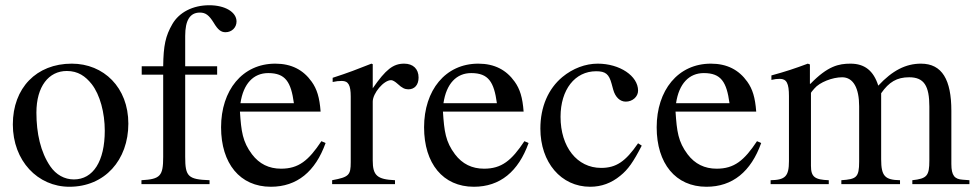

<svg xmlns="http://www.w3.org/2000/svg" viewBox="-20 -703 3724 733"><path d="M380 -204C380 -88 336 -18 262 -18C226 -18 194 -36 172 -68C135 -122 119 -194 119 -273C119 -373 166 -432 235 -432C278 -432 306 -412 330 -382C362 -341 380 -272 380 -204ZM470 -231C470 -369 376 -460 254 -460C119 -460 29 -367 29 -228C29 -89 124 10 245 10C380 10 470 -92 470 -231Z M521 -450V-418H603V-104C603 -31 592 -19 520 -15V0H780V-15C698 -18 687 -29 687 -104V-418H809V-450H687V-566C687 -625 705 -655 743 -655C765 -655 778 -645 796 -616C812 -589 824 -580 841 -580C865 -580 883 -598 883 -621C883 -657 839 -683 779 -683C716 -683 664 -656 638 -611C612 -566 604 -530 603 -450Z M898 -309C909 -384 948 -424 1004 -424C1070 -424 1091 -390 1102 -309ZM1207 -164C1158 -90 1120 -59 1053 -59C1007 -59 970 -77 942 -114C906 -162 901 -201 896 -277H1204C1200 -331 1190 -363 1170 -391C1138 -436 1093 -460 1031 -460C905 -460 824 -358 824 -217C824 -79 896 10 1014 10C1114 10 1184 -48 1223 -157Z M1403 -458 1398 -460C1345 -439 1309 -425 1250 -406V-390C1264 -393 1273 -394 1285 -394C1310 -394 1319 -378 1319 -334V-84C1319 -34 1312 -27 1248 -15V0H1488V-15C1420 -18 1403 -33 1403 -90V-315C1403 -347 1445 -397 1473 -397C1479 -397 1488 -392 1499 -382C1515 -367 1526 -362 1539 -362C1563 -362 1578 -379 1578 -407C1578 -440 1557 -460 1523 -460C1481 -460 1453 -438 1403 -366Z M1673 -309C1684 -384 1723 -424 1779 -424C1845 -424 1866 -390 1877 -309ZM1982 -164C1933 -90 1895 -59 1828 -59C1782 -59 1745 -77 1717 -114C1681 -162 1676 -201 1671 -277H1979C1975 -331 1965 -363 1945 -391C1913 -436 1868 -460 1806 -460C1680 -460 1599 -358 1599 -217C1599 -79 1671 10 1789 10C1889 10 1959 -48 1998 -157Z M2416 -156C2368 -86 2332 -62 2275 -62C2183 -62 2120 -142 2120 -257C2120 -361 2175 -431 2256 -431C2292 -431 2305 -420 2315 -383L2321 -361C2329 -332 2347 -315 2369 -315C2395 -315 2416 -334 2416 -357C2416 -413 2346 -460 2262 -460C2215 -460 2167 -442 2127 -409C2073 -364 2043 -295 2043 -212C2043 -83 2122 10 2233 10C2276 10 2314 -4 2348 -32C2378 -56 2398 -85 2430 -147Z M2561 -309C2572 -384 2611 -424 2667 -424C2733 -424 2754 -390 2765 -309ZM2870 -164C2821 -90 2783 -59 2716 -59C2670 -59 2633 -77 2605 -114C2569 -162 2564 -201 2559 -277H2867C2863 -331 2853 -363 2833 -391C2801 -436 2756 -460 2694 -460C2568 -460 2487 -358 2487 -217C2487 -79 2559 10 2677 10C2777 10 2847 -48 2886 -157Z M3681 0V-15L3655 -17C3625 -19 3612 -32 3612 -77V-280C3612 -398 3577 -460 3496 -460C3438 -460 3387 -434 3333 -376C3315 -433 3281 -460 3227 -460C3182 -460 3140 -451 3074 -383H3072V-457L3064 -460C3013 -441 2980 -430 2925 -415V-398C2938 -401 2946 -402 2957 -402C2983 -402 2992 -385 2992 -336V-88C2992 -30 2978 -16 2922 -15V0H3144V-15C3091 -17 3076 -27 3076 -70V-348C3076 -350 3082 -357 3089 -365C3109 -389 3158 -408 3195 -408C3238 -408 3260 -366 3260 -297V-86C3260 -25 3249 -19 3192 -15V0H3416V-15C3359 -16 3344 -30 3344 -95V-347C3374 -390 3404 -408 3451 -408C3508 -408 3528 -375 3528 -296V-90C3528 -32 3519 -21 3463 -15V0Z"/></svg>

Font: XITS
Style: Regular
Weight: 400
Designer: MicroPress Inc., with final additions and corrections provided by Coen Hoffman, Elsevier (retired)
Version: Version 1.302